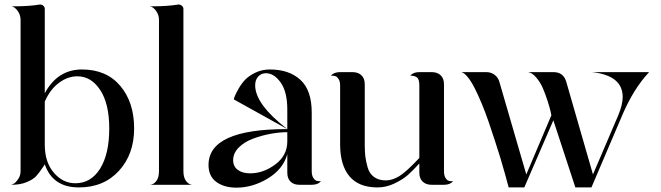

<svg xmlns="http://www.w3.org/2000/svg" viewBox="-20 -820 2931 852"><path d="M575.2 -250Q575.2 -135.7 507.8 -62Q440.4 11.7 330.1 11.7Q213.9 11.7 178.7 -90.8L171.9 -80.1Q152.3 -50.8 139.2 -37.1Q126 -23.4 98.1 -11.7Q70.3 0 30.3 0Q35.2 -2 42 -5.4Q48.8 -8.8 60.1 -24.4Q71.3 -40 71.3 -60.5V-732.4Q71.3 -753.9 58.1 -772Q44.9 -790 30.3 -792H44.9Q108.4 -792 156.2 -799.8H159.2Q167 -799.8 172.9 -793.9Q178.7 -788.1 178.7 -780.3V-406.2Q235.4 -511.7 343.8 -511.7Q452.1 -511.7 513.7 -439Q575.2 -366.2 575.2 -250ZM314.5 -6.8Q383.8 -6.8 424.3 -71.8Q464.8 -136.7 464.8 -250Q464.8 -359.4 424.8 -420.4Q384.8 -481.4 323.2 -481.4Q280.3 -481.4 241.2 -452.1Q202.1 -422.9 178.7 -369.1V-177.7Q178.7 -100.6 218.8 -53.7Q258.8 -6.8 314.5 -6.8Z M793.9 -60.5Q793.9 -31.2 806.6 -15.6Q819.3 0 834 0H644.5Q660.2 0 672.9 -15.6Q685.5 -31.2 685.5 -60.5V-732.4Q685.5 -753.9 672.4 -772Q659.2 -790 644.5 -792H659.2Q722.7 -792 770.5 -799.8H773.4Q781.2 -799.8 787.6 -793.9Q793.9 -788.1 793.9 -780.3Z M1254.9 -192.4Q1254.9 -192.4 1254.9 -233.4Q1219.7 -233.4 1180.2 -226.1Q1140.6 -218.8 1102.5 -204.6Q1064.5 -190.4 1039.6 -165.5Q1014.6 -140.6 1014.6 -109.4Q1014.6 -81.1 1035.6 -65.9Q1056.6 -50.8 1089.8 -50.8Q1148.4 -50.8 1201.7 -90.3Q1254.9 -129.9 1254.9 -192.4ZM1254.9 -334Q1254.9 -412.1 1225.6 -453.6Q1196.3 -495.1 1160.2 -495.1Q1139.6 -495.1 1126 -480.5Q1112.3 -465.8 1112.3 -441.4Q1112.3 -357.4 1254.9 -247.1L1017.6 -378.9Q1018.6 -384.8 1022 -393.6Q1025.4 -402.3 1038.1 -425.3Q1050.8 -448.2 1067.4 -465.8Q1084 -483.4 1113.3 -497.6Q1142.6 -511.7 1177.7 -511.7Q1262.7 -511.7 1313 -465.8Q1363.3 -419.9 1363.3 -320.3V-60.5Q1363.3 -41 1370.6 -30.3Q1377.9 -19.5 1385.3 -17.6Q1392.6 -15.6 1404.3 -15.6Q1390.6 0 1363.3 0H1308.6Q1283.2 0 1269 -14.2Q1254.9 -28.3 1254.9 -53.7V-135.7Q1236.3 -69.3 1168.9 -28.3Q1101.6 12.7 1029.3 12.7Q974.6 12.7 939.9 -12.7Q905.3 -38.1 905.3 -87.9Q905.3 -247.1 1252 -247.1H1254.9Z M1950.2 -60.5Q1950.2 -41 1957 -30.3Q1963.9 -19.5 1971.2 -17.6Q1978.5 -15.6 1990.2 -15.6Q1977.5 0 1950.2 0H1895.5Q1870.1 0 1855.5 -14.2Q1840.8 -28.3 1840.8 -53.7V-94.7Q1811.5 -62.5 1790 -43.5Q1768.6 -24.4 1731.4 -6.3Q1694.3 11.7 1655.3 11.7Q1572.3 11.7 1530.8 -37.6Q1489.3 -86.9 1489.3 -179.7V-440.4Q1489.3 -460 1481.9 -470.2Q1474.6 -480.5 1467.3 -482.4Q1460 -484.4 1448.2 -484.4Q1461.9 -500 1489.3 -500H1543.9Q1569.3 -500 1584 -485.8Q1598.6 -471.7 1598.6 -446.3V-191.4V-177.7Q1598.6 -147.5 1601.1 -126.5Q1603.5 -105.5 1611.3 -77.6Q1619.1 -49.8 1639.6 -34.7Q1660.2 -19.5 1692.4 -19.5Q1720.7 -19.5 1751.5 -38.1Q1782.2 -56.6 1840.8 -119.1V-440.4Q1840.8 -468.8 1830.1 -476.6Q1819.3 -484.4 1800.8 -484.4Q1813.5 -500 1840.8 -500H1895.5Q1920.9 -500 1935.5 -485.8Q1950.2 -471.7 1950.2 -446.3Z M2860.4 -500Q2791 -425.8 2741.2 -308.6L2604.5 11.7H2533.2L2435.5 -286.1L2306.6 11.7H2237.3Q2235.4 4.9 2232.4 -5.9Q2229.5 -16.6 2220.2 -50.8Q2210.9 -85 2200.7 -118.2Q2190.4 -151.4 2175.8 -196.8Q2161.1 -242.2 2147.5 -281.7Q2133.8 -321.3 2117.2 -361.3Q2100.6 -401.4 2085.4 -430.7Q2070.3 -460 2054.7 -479Q2039.1 -498 2026.4 -500H2137.7Q2158.2 -500 2173.8 -488.8Q2189.5 -477.5 2195.3 -459L2315.4 -45.9L2426.8 -308.6Q2424.8 -316.4 2422.4 -328.6Q2419.9 -340.8 2409.7 -372.6Q2399.4 -404.3 2388.7 -429.2Q2377.9 -454.1 2359.9 -475.6Q2341.8 -497.1 2323.2 -500H2435.5Q2479.5 -500 2492.2 -459L2611.3 -45.9L2723.6 -308.6Q2743.2 -355.5 2743.2 -389.6Q2743.2 -485.4 2606.4 -500Z"/></svg>

Font: Olivea
Style: LigaturesFont
Weight: 400
Designer: Achmad Aprilia Pratama
Version: Version 001.000